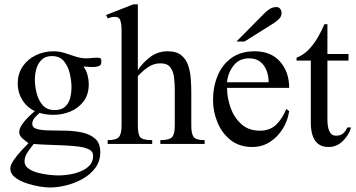

<svg xmlns="http://www.w3.org/2000/svg" viewBox="-20 -647 1598 863"><path d="M435.5 -368.7Q435.5 -354.5 424.3 -350.1Q413.1 -345.7 398.4 -345.7Q387.2 -345.7 375.2 -346.7Q363.3 -347.7 355 -348.1Q367.7 -331.1 373.3 -309.8Q378.9 -288.6 378.9 -267.6Q378.9 -222.7 356.2 -192.1Q333.5 -161.6 297.4 -146.2Q261.2 -130.9 219.7 -130.9Q204.6 -130.9 189.2 -132.8Q173.8 -134.8 158.2 -139.6Q147 -130.4 136 -117.9Q125 -105.5 125 -90.3Q125 -72.8 147 -66.9Q168.9 -61 203.9 -60.8Q238.8 -60.5 277.8 -59.6Q316.9 -58.6 351.8 -50.8Q386.7 -43 408.7 -22.7Q430.7 -2.4 430.7 37.1Q430.7 77.6 408.4 107.7Q386.2 137.7 351.1 157.2Q315.9 176.8 276.9 186.3Q237.8 195.8 204.1 195.8Q187 195.8 157.7 191.2Q128.4 186.5 98.1 176.3Q67.9 166 47.1 149.9Q26.4 133.8 26.4 111.3Q26.4 94.7 42.2 71.8Q58.1 48.8 77.6 28.1Q97.2 7.3 107.9 -3.4Q96.7 -11.2 81.5 -24.4Q66.4 -37.6 66.4 -52.7Q66.4 -69.3 79.1 -87.6Q91.8 -106 108.4 -122.1Q125 -138.2 136.7 -147.5Q101.1 -164.1 80.3 -197.8Q59.6 -231.4 59.6 -270Q59.6 -315.4 82 -348.4Q104.5 -381.3 141.4 -398.9Q178.2 -416.5 220.7 -416.5Q246.6 -416.5 271 -408.7Q295.4 -400.9 319.6 -392.8Q343.8 -384.8 368.7 -384.8Q379.9 -384.8 391.6 -386.2Q403.3 -387.7 415.5 -387.7Q426.8 -387.7 431.2 -385.3Q435.5 -382.8 435.5 -368.7ZM301.3 -255.4Q301.3 -283.2 293.9 -315.7Q286.6 -348.1 267.6 -371.6Q248.5 -395 213.9 -395Q184.6 -395 167.7 -378.9Q150.9 -362.8 143.8 -338.6Q136.7 -314.5 136.7 -289.6Q136.7 -261.7 144.3 -229.7Q151.9 -197.8 171.1 -175Q190.4 -152.3 225.6 -152.3Q256.3 -152.3 272.7 -167.5Q289.1 -182.6 295.2 -206.3Q301.3 -230 301.3 -255.4ZM398.4 53.7Q398.4 35.6 384.5 27.3Q370.6 19 355 15.6Q337.9 11.7 309.1 9.3Q280.3 6.8 247.1 5.6Q213.9 4.4 183.1 3.2Q152.3 2 131.8 0Q119.6 14.6 105 35.6Q90.3 56.6 90.3 78.1Q90.3 98.1 108.4 110.8Q126.5 123.5 152.6 130.1Q178.7 136.7 203.9 139.2Q229 141.6 243.7 141.6Q263.7 141.6 289.8 137.7Q315.9 133.8 340.8 124Q365.7 114.3 382.1 97.2Q398.4 80.1 398.4 53.7Z M899.9 0H700.7V-17.1Q740.2 -17.1 752.9 -30Q765.6 -43 765.6 -82.5V-241.2Q765.6 -272 762.2 -299.6Q758.8 -327.1 745.4 -344.7Q731.9 -362.3 700.7 -362.3Q669.9 -362.3 644.3 -344.2Q618.7 -326.2 599.6 -304.7V-82.5Q599.6 -42.5 610.8 -29.8Q622.1 -17.1 664.1 -17.1V0H463.9V-17.1Q502.9 -17.1 514.6 -31.2Q526.4 -45.4 526.4 -82.5V-509.8Q526.4 -537.6 521.2 -554.4Q516.1 -571.3 496.6 -571.3Q488.3 -571.3 480.2 -569.3Q472.2 -567.4 463.9 -564.5L457 -579.6L579.1 -627.4H599.6V-332Q623 -367.2 656.5 -391.8Q689.9 -416.5 733.9 -416.5Q772.5 -416.5 794.2 -399.2Q815.9 -381.8 825.4 -354Q835 -326.2 837.4 -294.4Q839.8 -262.7 839.8 -233.9V-82.5Q839.8 -45.4 850.6 -31.2Q861.3 -17.1 899.9 -17.1Z M1266.6 -157.2 1279.8 -147.5Q1273.9 -106 1251.5 -69.1Q1229 -32.2 1193.8 -9.3Q1158.7 13.7 1114.3 13.7Q1056.2 13.7 1016.8 -17.3Q977.5 -48.3 957.5 -96.9Q937.5 -145.5 937.5 -198.2Q937.5 -256.3 958 -306.2Q978.5 -356 1020 -386.2Q1061.5 -416.5 1125 -416.5Q1198.2 -416.5 1239 -369.9Q1279.8 -323.2 1279.8 -252H1000.5Q1000.5 -208.5 1016.1 -163.8Q1031.7 -119.1 1064.5 -89.4Q1097.2 -59.6 1147.9 -59.6Q1194.3 -59.6 1222.4 -87.6Q1250.5 -115.7 1266.6 -157.2ZM1000.5 -277.3H1187.5Q1187.5 -304.2 1178.5 -328.9Q1169.4 -353.5 1150.1 -369.1Q1130.9 -384.8 1100.1 -384.8Q1054.7 -384.8 1029.3 -351.6Q1003.9 -318.4 1000.5 -277.3ZM1245.6 -588.9Q1245.6 -573.7 1234.9 -562.7Q1224.1 -551.8 1210 -542.5L1079.1 -460.4H1043L1167.5 -586.4Q1178.7 -597.7 1192.1 -606.4Q1205.6 -615.2 1222.2 -615.2Q1233.4 -615.2 1239.5 -607.2Q1245.6 -599.1 1245.6 -588.9Z M1541 -74.2H1558.1Q1548.8 -41 1521.5 -13.7Q1494.1 13.7 1457.5 13.7Q1425.8 13.7 1408.2 -1.7Q1390.6 -17.1 1383.8 -41.7Q1377 -66.4 1377 -93.8V-374.5H1313V-387.7Q1343.8 -399.4 1367.4 -424.1Q1391.1 -448.7 1408.7 -479.2Q1426.3 -509.8 1438 -538.1H1451.7V-404.3H1546.4V-374.5H1451.7V-104.5Q1451.7 -91.3 1454.6 -75.7Q1457.5 -60.1 1465.8 -48.6Q1474.1 -37.1 1490.7 -37.1Q1510.7 -37.1 1522.5 -47.4Q1534.2 -57.6 1541 -74.2Z"/></svg>

Font: Scheherazade New Rohingya
Style: Regular
Weight: 400
Designer: SIL International
Foundry: SIL International
Version: Version 3.000 ; LngRng